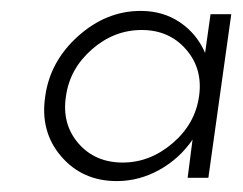

<svg xmlns="http://www.w3.org/2000/svg" viewBox="-20 -776 445 352"><path d="M404 -750 362 -450H324L333 -520Q309 -485 272 -464.5Q235 -444 194 -444Q131 -444 92 -489.5Q53 -535 63 -600Q72 -664 123.5 -710Q175 -756 238 -756Q279 -756 310 -735Q341 -714 356 -679L366 -750ZM205 -478Q255 -478 296.5 -513.5Q338 -549 345 -600Q352 -650 321 -685.5Q290 -721 240 -721Q189 -721 148.5 -685.5Q108 -650 101 -600Q93 -549 123.5 -513.5Q154 -478 205 -478Z"/></svg>

Font: Oakes Grotesk Light
Style: Italic
Weight: 300
Italic angle: -8°
Designer: Samuel Oakes
Foundry: Samuel Oakes
Version: Version 1.000;PS 001.000;hotconv 1.0.88;makeotf.lib2.5.64775